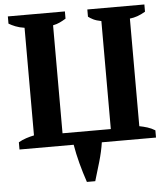

<svg xmlns="http://www.w3.org/2000/svg" viewBox="-59 -753 877 1006"><g transform="rotate(-5 379.0 -250.0)"><path d="M320 -662Q304 -652 288 -644.5Q272 -637 252 -633V-65H506V-633Q480 -638 464 -646Q448 -654 438 -662V-700H738V-662Q716 -649 696 -642Q676 -635 656 -633V-67Q677 -63 698 -56.5Q719 -50 738 -38V0H453Q446 48 430.5 101Q415 154 401 200H357Q340 150 326.5 99Q313 48 305 0H20V-38Q39 -49 60.5 -56Q82 -63 102 -67V-633Q75 -637 55 -645Q35 -653 20 -662V-700H320Z"/></g></svg>

Font: PT Serif
Style: Bold
Weight: 700
Designer: A.Korolkova, O.Umpeleva, V.Yefimov
Foundry: ParaType Ltd
Version: Version 1.000W OFL; ttfautohint (v1.6)